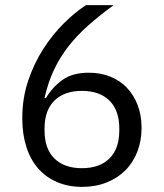

<svg xmlns="http://www.w3.org/2000/svg" viewBox="-20 -718 640 750"><path d="M301 12Q247 12 203.5 -6.5Q160 -25 129.5 -59.5Q99 -94 83 -144Q67 -194 67 -256Q67 -334 90 -402.5Q113 -471 149.5 -527.5Q186 -584 230 -627.5Q274 -671 316 -698H424Q368 -657 324 -618Q280 -579 247 -536.5Q214 -494 191 -445.5Q168 -397 154 -336L159 -334Q184 -377 223.5 -405.5Q263 -434 327 -434Q372 -434 410 -419Q448 -404 475 -376Q502 -348 517.5 -308Q533 -268 533 -219Q533 -168 516.5 -125.5Q500 -83 469.5 -52.5Q439 -22 396 -5Q353 12 301 12ZM300 -61Q369 -61 407.5 -99Q446 -137 446 -208V-216Q446 -287 407.5 -325Q369 -363 300 -363Q231 -363 192.5 -325Q154 -287 154 -216V-208Q154 -137 192.5 -99Q231 -61 300 -61Z"/></svg>

Font: IBM Plex Sans Arabic
Style: Regular
Weight: 400
Designer: Mike Abbink, Paul van der Laan, Pieter van Rosmalen, Wael Morcos, Khajak Apelian
Foundry: Bold Monday
Version: Version 1.1